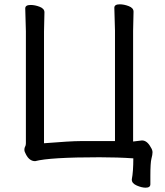

<svg xmlns="http://www.w3.org/2000/svg" viewBox="-20 -734 765 890"><path d="M655 136Q637 136 614 126Q591 116 591 99V97Q598 62 598 0Q526 -5 441 -5Q211 -5 143 13Q116 13 100 -19Q93 -31 93 -40Q93 -49 96.5 -54.5Q100 -60 100 -70V-589L97 -695Q97 -711 122 -711Q142 -711 164 -702.5Q186 -694 186 -677L184 -588V-70Q308 -80 353 -80H513V-592L510 -698Q510 -714 535 -714Q555 -714 577 -705.5Q599 -697 599 -680L597 -591V-78L638 -83Q662 -83 679 -51Q687 -39 687 -28Q687 -17 682 1.5Q677 20 677 82V120Q677 136 655 136Z"/></svg>

Font: LXGW WenKai Lite
Style: Bold
Weight: 700
Designer: LXGW / Fontworks Inc.
Foundry: LXGW / Fontworks Inc.
Version: Version 1.330;April 28, 2024